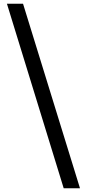

<svg xmlns="http://www.w3.org/2000/svg" viewBox="-20 -824 465 1025"><path d="M407 181 103 -804H17L320 181Z"/></svg>

Font: Noto Serif KR Black
Style: Regular
Weight: 900
Version: Version 1.001;PS 1.001;hotconv 16.6.54;makeotf.lib2.5.65590